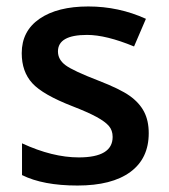

<svg xmlns="http://www.w3.org/2000/svg" viewBox="-20 -570 527 600"><path d="M47.9 0ZM444.8 -153.8Q444.8 -74.7 387.2 -32.5Q329.6 9.8 222.2 9.8Q114.3 9.8 48.8 -22.9V-122.1Q144 -78.1 226.1 -78.1Q332 -78.1 332 -142.1Q332 -162.6 320.3 -176.3Q308.6 -189.9 281.7 -204.6Q254.9 -219.2 207 -237.8Q113.8 -273.9 80.8 -310.1Q47.9 -346.2 47.9 -403.8Q47.9 -473.1 103.8 -511.5Q159.7 -549.8 255.9 -549.8Q351.1 -549.8 436 -511.2L398.9 -424.8Q311.5 -460.9 252 -460.9Q161.1 -460.9 161.1 -409.2Q161.1 -383.8 184.8 -366.2Q208.5 -348.6 288.1 -317.9Q355 -292 385.3 -270.5Q415.5 -249 430.2 -220.9Q444.8 -192.9 444.8 -153.8Z"/></svg>

Font: Open Sans Semibold
Style: Regular
Weight: 600
Foundry: Ascender Corporation
Version: Version 1.10; ttfautohint (v1.5.65-e2d9)